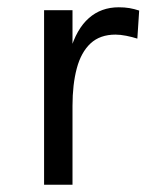

<svg xmlns="http://www.w3.org/2000/svg" viewBox="-20 -507 402 527"><path d="M101 0V-479H179V0ZM155 -216Q155 -307 172.5 -367.2Q190 -427.5 223.8 -457.2Q257.5 -487 306 -487Q322 -487 335.2 -484.8Q348.5 -482.5 362 -478L357 -401Q343 -405.5 326.5 -408.8Q310 -412 297 -412Q254.5 -412 228.5 -387.8Q202.5 -363.5 190.8 -319.5Q179 -275.5 179 -216Z"/></svg>

Font: Karla
Style: Regular
Weight: 400
Designer: Jonathan Pinhorn
Version: Version 2.004;gftools[0.9.33]